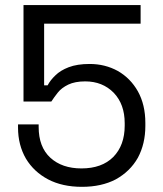

<svg xmlns="http://www.w3.org/2000/svg" viewBox="-20 -720 639 754"><path d="M301.8 13.7Q224.6 13.7 168.9 -15.6Q113.3 -44.9 82 -96.7Q50.8 -150.4 50.8 -218.8Q50.8 -222.7 50.8 -231.4Q71.3 -231.4 131.8 -231.4Q131.8 -228.5 131.8 -221.7Q131.8 -142.6 177.7 -100.6Q223.6 -58.6 299.8 -58.6Q379.9 -58.6 424.8 -103.5Q469.7 -149.4 469.7 -226.6Q469.7 -230.5 469.7 -236.3Q469.7 -310.5 426.8 -355.5Q382.8 -400.4 314.5 -400.4Q274.4 -400.4 248 -387.7Q221.7 -375 207 -356.4Q192.4 -337.9 181.6 -321.3Q145.5 -321.3 72.3 -321.3Q72.3 -416 72.3 -700.2Q186.5 -700.2 532.2 -700.2Q532.2 -681.6 532.2 -627Q437.5 -627 153.3 -627Q153.3 -566.4 153.3 -384.8Q156.2 -384.8 167 -384.8Q177.7 -405.3 197.3 -423.8Q216.8 -443.4 250 -456.1Q283.2 -468.8 332 -468.8Q392.6 -468.8 442.4 -441.4Q492.2 -413.1 521.5 -361.3Q550.8 -308.6 550.8 -237.3Q550.8 -233.4 550.8 -225.6Q550.8 -155.3 521.5 -100.6Q491.2 -46.9 434.6 -15.6Q378.9 13.7 301.8 13.7Z"/></svg>

Font: Kadena Space Grotesk
Style: Regular
Weight: 400
Designer: Florian Karsten
Version: Version 2.000